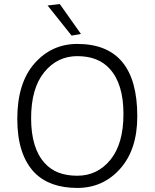

<svg xmlns="http://www.w3.org/2000/svg" viewBox="-20 -920 760 944"><path d="M360 -704Q655 -704 655 -348Q655 -185 571 -90.5Q487 4 360 4Q225 4 151 -70Q65 -158 65 -335Q65 -512 149.5 -608Q234 -704 360 -704ZM200 -118Q255 -56 360 -56Q459 -56 523 -134.5Q587 -213 587 -360Q587 -507 520 -581Q464 -644 360 -644Q262 -644 197.5 -565Q133 -486 133 -338.5Q133 -191 200 -118ZM332 -745 214 -893 274 -900 378 -753Z"/></svg>

Font: Antic
Style: Regular
Weight: 400
Version: Version 1.0002